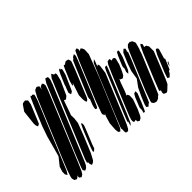

<svg xmlns="http://www.w3.org/2000/svg" viewBox="-102 -1030 1362 1362"><g transform="rotate(-45 579.0 -349.0)"><path d="M365 -613 176 -154 147 -85 129 -44 117 -25 108 -19 100 -14 93 -19 85 -24V-32L88 -46L84 -39L74 -32L67 -27L59 -31L49 -36L47 -43L44 -56L46 -70L64 -123L91 -190L238 -544L278 -639L299 -677L306 -685L326 -693L336 -687L343 -683V-671L338 -653L342 -660L350 -674L363 -679L370 -682L378 -671L379 -653ZM405 -590 232 -171 191 -73 181 -53 176 -45 177 -49 168 -37 158 -32 150 -29 146 -36 140 -45 142 -50 147 -67 195 -186 355 -570 394 -663 409 -686 414 -692 422 -689 433 -685V-676V-662L426 -642L422 -634H423L420 -625ZM753 -595 693 -437 585 -177 544 -78 537 -64 529 -55 523 -49 516 -53 510 -58 509 -66 507 -84 511 -143 527 -197 536 -218 527 -208 524 -216 519 -226 521 -237 552 -323 670 -608 700 -674 704 -681 717 -685 722 -684 724 -676 726 -667 722 -657V-656L731 -661L739 -665L748 -657L755 -640ZM358 -344 353 -304 320 -217 267 -89 242 -42 229 -30 219 -26 213 -24 211 -29 206 -42 208 -51 205 -55 199 -61 201 -66 206 -84 253 -198 408 -572 445 -660 460 -679 466 -685 471 -676 475 -669V-667H478L489 -666L492 -653L480 -605L432 -499L416 -486L409 -482L400 -488L398 -489L393 -479L365 -399L357 -378ZM210 -633 162 -517 153 -496 144 -491 137 -487 133 -494 129 -504 128 -522 140 -630 170 -674 179 -680 195 -682H201L210 -673L216 -668L215 -659ZM263 -618 97 -218 57 -122 45 -102 40 -96 35 -103 30 -112V-120V-137L42 -176L89 -235L131 -389L158 -467L198 -563L227 -631L231 -639L245 -671L252 -679L256 -671L264 -676L270 -671L276 -667L275 -656ZM608 -589 536 -414 525 -387 515 -372 503 -367 498 -380 496 -401 497 -439 528 -532 520 -521 515 -516 514 -524 522 -554 557 -637 567 -658 571 -665 582 -662 584 -665 597 -673 602 -676 615 -673 623 -671 625 -666 630 -650 626 -637ZM664 -610 557 -352 531 -293 523 -281 515 -284 510 -286V-291L512 -305L517 -323L533 -363L531 -369L535 -387L545 -411L619 -588L642 -642L655 -652L657 -658L677 -670L680 -660L678 -648ZM532 -607 486 -503 481 -493 471 -487 463 -483 461 -489 457 -502 460 -512 470 -539 473 -545 479 -565 510 -638 521 -659 525 -666 536 -669 535 -660 534 -657 543 -658V-646ZM742 -418 609 -95 590 -51 575 -23 564 -12 554 -13 546 -15 544 -23 542 -34 545 -45H544L543 -50L542 -58L546 -73L582 -162L703 -455L733 -526L753 -544L750 -531L734 -490L746 -498L751 -484ZM749 -148 722 -73 701 -28 691 -14 681 -9 673 -5 666 -10 659 -14V-20L658 -31L657 -30L645 -27L636 -33V-38V-52L645 -80L666 -132L768 -378L796 -442L807 -459L812 -465L821 -466L832 -467L834 -459L836 -447L846 -452L853 -453L865 -445V-434L854 -391L833 -342L819 -316L802 -303L792 -307L785 -309L783 -317V-319L771 -294L749 -232L734 -196L741 -199L749 -187L750 -178ZM892 -371 875 -330 868 -315 852 -298V-304L851 -319L861 -346H859V-351L861 -367L871 -392L891 -439L901 -458L905 -465L919 -467L920 -455L910 -416L906 -405L905 -403ZM1020 -333 922 -97 904 -55 897 -41 887 -36 885 -32 877 -25 866 -20 858 -17 846 -19 834 -24 824 -37 826 -51 851 -121 938 -330 966 -397 983 -433 998 -448 1007 -450 1019 -451 1026 -447 1036 -441 1038 -436 1045 -421 1044 -410 1033 -369 1027 -356ZM760 -383 645 -105 617 -41 603 -25 604 -30 609 -48 614 -59 607 -55 608 -60 610 -70 621 -98 639 -142 732 -366 756 -425 765 -442 769 -449 785 -450 783 -442 774 -417 766 -398ZM941 -358 853 -147 819 -65 809 -45 806 -49 804 -46 789 -32 776 -42 777 -47 780 -61 788 -81 805 -122 833 -180 871 -232 881 -296 901 -353 933 -429 954 -448 964 -439 962 -428 955 -410 962 -415 959 -405ZM1094 -284 1038 -145 1013 -84 997 -50 961 -16 948 -11 939 -16 929 -20 928 -34 934 -55 929 -52 922 -57 925 -67 949 -129 1030 -326 1054 -377 1063 -388 1073 -375 1070 -365 1066 -353 1074 -352 1083 -350 1088 -341 1094 -332ZM361 -232 337 -173 322 -136 320 -132 307 -95 289 -79 285 -89 288 -96H287L290 -104L300 -132L346 -245L363 -281L369 -287L373 -277L372 -262ZM1107 -174 1081 -113 1069 -107 1062 -93 1047 -78 1041 -73 1034 -77 1027 -81 1030 -91 1041 -124 1092 -247 1111 -282 1123 -283 1130 -272 1129 -264 1110 -200 1107 -194 1109 -196 1113 -189ZM780 -100 752 -36 745 -24 739 -25H733L735 -34L740 -52H739V-57L740 -73L750 -98L769 -145L779 -163L783 -170L791 -172L801 -175V-165V-154L789 -124L781 -104ZM1099 -140 1108 -160 1115 -161 1112 -154 1098 -130Z"/></g></svg>

Font: Rubik Marker Hatch
Style: Regular
Weight: 400
Designer: Hubert and Fischer, NaN
Foundry: Hubert & Fischer, NaN
Version: Version 2.200